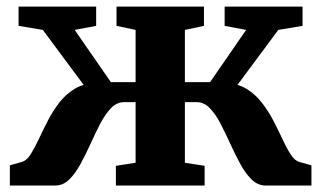

<svg xmlns="http://www.w3.org/2000/svg" viewBox="-20 -574 994 594"><path d="M10.5 0V-62.5L49 -73.5Q63 -78 75 -97Q87 -116 99.8 -143.2Q112.5 -170.5 127.8 -200.2Q143 -230 163.2 -256.2Q183.5 -282.5 211 -299.2Q238.5 -316 276 -316.5L282.5 -252.5L112.5 -481.5L37.5 -494V-553.5H277.5V-494L211 -481.5L323 -320H399.5V-481.5L340.5 -494V-553.5H611V-494L552 -481.5V-320H630L741.5 -481.5L675 -494V-553.5H916V-494L841 -481.5L671 -252.5L677.5 -316.5Q715 -316 742.5 -299.2Q770 -282.5 790.2 -256.2Q810.5 -230 826 -200.2Q841.5 -170.5 854 -143.2Q866.5 -116 878.8 -97Q891 -78 904.5 -73.5L943.5 -62.5V0H801.5Q778 0 758.8 -18.5Q739.5 -37 723.5 -66.5Q707.5 -96 692.5 -129Q677.5 -162 662.2 -191.5Q647 -221 629 -239.5Q611 -258 588.5 -258H552V-70.5L613 -61V0H338.5V-61L399.5 -70.5V-258H364Q341.5 -258 323.5 -239.5Q305.5 -221 290.2 -191.5Q275 -162 260 -129Q245 -96 229 -66.5Q213 -37 194 -18.5Q175 0 151 0Z"/></svg>

Font: Merriweather 24pt ExtraBold
Style: Regular
Weight: 800
Version: Version 2.100